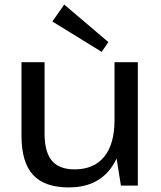

<svg xmlns="http://www.w3.org/2000/svg" viewBox="-20 -812 706 840"><path d="M175 -228Q175 -147 207 -109Q239 -71 306 -71Q391 -71 436 -126.5Q481 -182 481 -286L522 -356V-291Q522 -147 460 -69.5Q398 8 281 8Q175 8 124.5 -47Q74 -102 74 -218V-540H175ZM583 0H509L481 -176V-540H583ZM454 -628 425 -585 209 -718 261 -792Z"/></svg>

Font: Pathway Extreme 28pt Medium
Style: Regular
Weight: 500
Designer: Eduardo Rodriguez Tunni
Foundry: Eduardo Rodriguez Tunni
Version: Version 1.001;gftools[0.9.26]